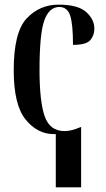

<svg xmlns="http://www.w3.org/2000/svg" viewBox="-20 -567 456 826"><path d="M220 239H329V-20H326Q287 -3 258 -3Q194 -3 172 -67.5Q150 -132 150 -266Q150 -423 171 -480Q192 -537 235 -537Q269 -537 281.5 -501Q294 -465 294 -374Q352 -374 369 -395Q386 -416 386 -443Q386 -484 350.5 -515.5Q315 -547 232 -547Q150 -547 94.5 -487.5Q39 -428 39 -265Q39 -116 90 -53Q141 10 212 10H220Z"/></svg>

Font: Noto Serif Display Condensed Semi
Style: Regular
Weight: 600
Width: 3
Designer: Monotype Design Team
Foundry: Monotype Imaging Inc.
Version: Version 1.900